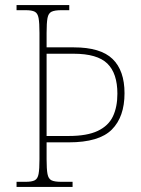

<svg xmlns="http://www.w3.org/2000/svg" viewBox="-20 -734 555 754"><path d="M45 0V-20H81Q105 -20 116.5 -26Q128 -32 131.5 -51Q135 -70 135 -108V-605Q135 -644 131.5 -663Q128 -682 116.5 -688Q105 -694 81 -694H45V-714H252V-694H221Q195 -694 182.5 -688Q170 -682 166.5 -663Q163 -644 163 -605V-548H270Q375 -548 422 -502.5Q469 -457 469 -368Q469 -275 419 -225Q369 -175 250 -175H163V-108Q163 -70 166.5 -51Q170 -32 182 -26Q194 -20 220 -20H265V0ZM250 -200Q322 -200 364 -220Q406 -240 423.5 -277Q441 -314 441 -366Q441 -446 401.5 -484.5Q362 -523 269 -523H163V-200Z"/></svg>

Font: Noto Serif Hebrew SemiCondensed Thin
Style: Regular
Weight: 100
Width: 4
Designer: Monotype Design Team
Foundry: Monotype Imaging Inc.
Version: Version 2.004; ttfautohint (v1.8.4.7-5d5b)